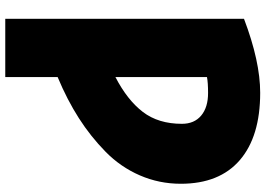

<svg xmlns="http://www.w3.org/2000/svg" viewBox="-156 -612 984 711"><g transform="rotate(90 335.5 -257.0)"><path d="M266 21V215H50V-669Q208 -729 324 -729Q486 -729 573.5 -653.5Q661 -578 661 -435Q661 -355 630 -283.5Q599 -212 542.5 -156.5Q486 -101 418 -57.5Q350 -14 266 21ZM266 -532V-193Q351 -237 395 -294.5Q439 -352 439 -439Q439 -485 408.5 -510.5Q378 -536 325 -536Q287 -536 266 -532Z"/></g></svg>

Font: Repo
Style: ExtraBlack
Weight: 1000
Designer: Stefan Peev
Foundry: Context Ltd
Version: Version 001.000